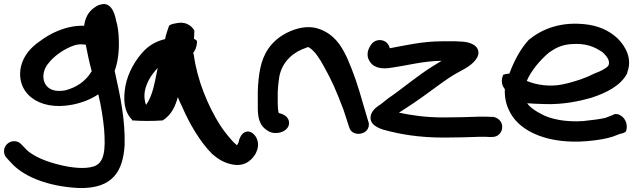

<svg xmlns="http://www.w3.org/2000/svg" viewBox="-25 -679 3175 963"><path d="M-5 80C-5 92 0 105 9 114C19 125 28 134 38 145C102 211 223 257 370 264C545 269 592 174 600 50C604 -74 578 -198 555 -301L552 -315L550 -323C565 -364 573 -418 571 -471C571 -510 566 -549 557 -577C556 -579 544 -676 479 -656C467 -654 459 -648 453 -644C418 -622 402 -589 397 -550C301 -552 222 -508 176 -473C130 -442 95 -402 81 -349C50 -218 164 -120 338 -154C389 -164 432 -182 468 -206C482 -150 492 -85 497 -33C505 73 500 141 441 157H440C401 169 336 163 279 149C210 133 149 108 112 76L82 45C74 37 64 29 46 29C19 29 -5 51 -5 80ZM220 -364C245 -396 285 -425 328 -444C355 -456 375 -459 405 -455C413 -415 423 -365 435 -322L431 -316C405 -273 360 -241 303 -226C185 -203 169 -309 220 -364Z M604 -247C593 -183 595 -121 637 -79V-75H642C676 -72 736 -71 791 -75C837 -104 855 -149 867 -192C872 -178 880 -160 888 -145C923 -63 978 33 1040 94C1069 119 1098 137 1136 145C1210 162 1245 113 1258 90L1266 70C1278 29 1256 -5 1235 -15C1218 -25 1192 -20 1178 13C1175 19 1174 24 1172 34L1165 48C1165 48 1164 48 1163 49C1159 46 1155 42 1145 33C1127 13 1102 -16 1079 -51C1017 -149 964 -278 947 -404C946 -408 944 -411 944 -414C953 -424 962 -443 963 -468C964 -473 961 -479 948 -484C949 -495 949 -512 950 -525C944 -537 918 -576 857 -562C837 -559 829 -555 823 -550C818 -535 808 -509 803 -483C754 -471 723 -450 697 -424C656 -381 617 -317 604 -247ZM703 -229C712 -268 735 -306 766 -338C751 -269 743 -203 708 -153C700 -169 696 -199 703 -229Z M1268 -158C1268 -121 1265 -66 1303 -34C1315 -24 1332 -12 1353 -12H1361C1395 -12 1425 -34 1425 -62C1425 -86 1407 -105 1373 -112C1370 -121 1368 -140 1368 -158V-219C1369 -239 1371 -260 1374 -282C1383 -356 1431 -407 1493 -433H1494C1508 -439 1520 -443 1520 -443C1520 -443 1521 -443 1525 -441C1555 -423 1579 -383 1599 -347C1642 -270 1660 -227 1698 -128L1726 -42C1734 -11 1765 -3 1789 -10C1812 -16 1830 -36 1824 -66L1823 -67L1797 -155C1768 -257 1752 -304 1718 -384C1696 -431 1667 -489 1603 -522C1541 -555 1483 -544 1432 -523C1381 -501 1346 -471 1321 -435C1281 -378 1271 -302 1268 -221Z M1830 -370C1853 -334 1899 -333 1935 -339C2026 -352 2098 -373 2190 -374L2149 -349C2065 -297 1992 -233 1921 -185C1907 -174 1895 -164 1886 -157C1875 -149 1845 -134 1835 -102V-101C1822 -48 1890 -32 1902 -27H1904C1979 -6 2077 11 2199 11C2264 11 2331 9 2385 7C2407 7 2421 7 2426 8H2440C2473 10 2494 -15 2494 -42C2494 -72 2471 -88 2452 -92L2450 -93H2432C2422 -94 2406 -94 2384 -94H2383C2330 -92 2261 -90 2199 -90C2112 -90 2042 -100 1976 -114C2027 -146 2083 -184 2130 -219L2189 -262C2223 -286 2246 -302 2284 -322C2311 -336 2364 -365 2374 -406C2381 -451 2333 -467 2297 -470C2283 -471 2270 -471 2258 -472H2196C2091 -472 2008 -451 1930 -437C1921 -481 1867 -491 1840 -460C1829 -446 1804 -409 1830 -370Z M2499 -304C2485 -273 2494 -248 2507 -232C2505 -183 2516 -145 2538 -107C2589 -19 2724 45 2919 29C2976 24 3019 16 3049 6L3086 -8C3101 -10 3109 -15 3113 -19L3114 -18C3127 -53 3111 -84 3092 -97C3080 -106 3067 -110 3052 -105L3051 -103L3012 -88C2988 -82 2950 -77 2902 -72C2814 -65 2735 -82 2692 -106C2661 -122 2636 -138 2619 -161C2644 -159 2676 -158 2707 -157C2799 -154 2879 -171 2939 -188C3016 -213 3089 -249 3121 -312V-316C3149 -387 3109 -450 3073 -486C3041 -515 3000 -543 2928 -555C2786 -576 2689 -530 2627 -479C2586 -435 2553 -373 2530 -310C2514 -309 2505 -306 2499 -304ZM2617 -273C2638 -323 2684 -378 2727 -414C2765 -441 2794 -455 2843 -458C2917 -463 2959 -443 2997 -417C3021 -396 3036 -372 3027 -351C3020 -339 2993 -324 2961 -312H2960C2916 -289 2860 -269 2798 -256C2733 -242 2665 -253 2617 -273Z"/></svg>

Font: Stray Cat
Style: ExBlkExt
Weight: 1000
Version: Version 1.0